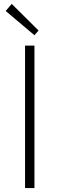

<svg xmlns="http://www.w3.org/2000/svg" viewBox="-20 -961 304 981"><path d="M108 0V-728H156V0ZM156 -781 9 -905 40 -941 177 -805Z"/></svg>

Font: Noto Sans SC Thin ExtraLight
Style: Regular
Weight: 250
Version: Version 2.004-H2;hotconv 1.0.118;makeotfexe 2.5.65603